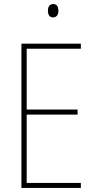

<svg xmlns="http://www.w3.org/2000/svg" viewBox="-20 -930 472 950"><path d="M243 -910C223 -910 217 -893 217 -877C217 -859 224 -844 242 -844C261 -844 269 -858 269 -877C269 -893 264 -910 243 -910ZM380 0V-25H112V-363H364V-388H112V-689H380V-714H86V0Z"/></svg>

Font: Noto Sans Sinhala UI Condensed Thin
Style: Regular
Weight: 100
Width: 3
Designer: Jelle Bosma - Monotype Design Team
Foundry: Monotype Imaging Inc.
Version: Version 2.006